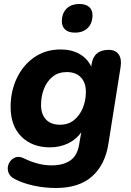

<svg xmlns="http://www.w3.org/2000/svg" viewBox="-20 -748 655 959"><path d="M260 191Q202 191 147.5 179Q93 167 53 146Q27 132 21 110Q15 88 24.5 68Q34 48 54.5 39Q75 30 102 44Q132 59 167 68.5Q202 78 238 78Q295 78 330.5 54Q366 30 375 -25L386 -88Q361 -51 319.5 -31.5Q278 -12 230 -12Q141 -12 87 -65.5Q33 -119 33 -214Q33 -292 64 -357.5Q95 -423 151.5 -462Q208 -501 283 -501Q336 -501 376 -479Q416 -457 436 -415L437 -426Q448 -499 523 -499Q557 -499 573 -476Q589 -453 582 -411L522 -33Q506 74 440.5 132.5Q375 191 260 191ZM280 -125Q321 -125 349.5 -148Q378 -171 393.5 -208.5Q409 -246 409 -290Q409 -335 384 -361.5Q359 -388 313 -388Q272 -388 243.5 -365.5Q215 -343 200 -305.5Q185 -268 185 -223Q185 -178 209.5 -151.5Q234 -125 280 -125ZM354 -585Q323 -585 306 -600Q289 -615 289 -641Q289 -681 312 -704.5Q335 -728 377 -728Q408 -728 425 -713.5Q442 -699 442 -672Q442 -632 418.5 -608.5Q395 -585 354 -585Z"/></svg>

Font: Nunito ExtraBold
Style: Italic
Weight: 800
Italic angle: -9°
Designer: Vernon Adams
Foundry: Vernon Adams
Version: Version 3.601; ttfautohint (v1.8.2.53-6de2)